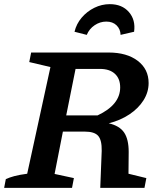

<svg xmlns="http://www.w3.org/2000/svg" viewBox="-41 -905 770 925"><path d="M-21 0 -13 -42Q4 -50 28 -56.5Q52 -63 90 -68L202 -582L100 -606L109 -652H482Q570 -652 622.5 -612Q675 -572 675 -505Q675 -461 650.5 -422Q626 -383 582.5 -354Q539 -325 483 -311Q535 -299 557 -266.5Q579 -234 579 -173L578 -68L664 -47L655 0H442L449 -178Q450 -230 432 -250.5Q414 -271 367 -271H262L222 -67L315 -47L306 0ZM441 -573H323L278 -349H429Q538 -400 538 -484Q538 -526 512.5 -549.5Q487 -573 441 -573ZM488 -885Q547 -885 580 -847Q613 -809 605 -752L540 -737Q539 -765 520.5 -783Q502 -801 471 -801Q441 -801 415 -783.5Q389 -766 377 -737L318 -752Q327 -790 352.5 -820Q378 -850 413.5 -867.5Q449 -885 488 -885Z"/></svg>

Font: Piazzolla SemiBold
Style: Italic
Weight: 600
Italic angle: -11.3°
Designer: Juan Pablo del Peral
Foundry: Huerta Tipografica
Version: Version 1.330